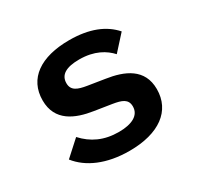

<svg xmlns="http://www.w3.org/2000/svg" viewBox="-122 -669 844 822"><g transform="rotate(-30 300.0 -258.0)"><path d="M298 12C445 12 531 -52 531 -159C531 -260 450 -294 362 -307L280 -320C237 -327 208 -337 208 -374C208 -415 241 -435 306 -435C381 -435 428 -406 457 -374L524 -448C479 -499 410 -528 310 -528C169 -528 83 -469 83 -361C83 -259 165 -225 251 -212L334 -199C377 -192 405 -183 405 -146C405 -102 363 -81 299 -81C226 -81 172 -107 129 -154L54 -86C101 -26 185 12 298 12Z"/></g></svg>

Font: IBM Mono SemiBold
Style: Regular
Weight: 600
Monospace: yes
Designer: Mike Abbink, Paul van der Laan, Pieter van Rosmalen
Foundry: Bold Monday
Version: Version 2.3